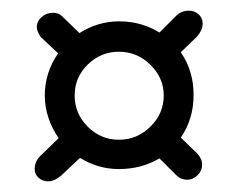

<svg xmlns="http://www.w3.org/2000/svg" viewBox="-20 -375 445 360"><path d="M45 -58Q45 -73 57 -84L90 -116Q78 -133 71 -153.5Q64 -174 64 -196Q64 -239 89 -275L56 -306Q49 -317 49 -324Q49 -335 58 -343Q67 -351 79 -351Q90 -351 96 -345L129 -313Q164 -335 203 -335Q225 -335 244 -329.5Q263 -324 279 -314L310 -345Q320 -355 334 -355Q345 -355 352.5 -348Q360 -341 360 -331Q360 -319 350 -307L319 -277Q343 -242 343 -197Q343 -152 319 -117L351 -86Q359 -76 359 -67Q359 -55 350.5 -46.5Q342 -38 331 -38Q319 -38 310 -47L279 -78Q245 -58 203 -58Q183 -58 164.5 -63.5Q146 -69 130 -79L95 -46Q82 -35 70 -35Q60 -35 52.5 -41.5Q45 -48 45 -58ZM120 -196Q120 -162 144.5 -137.5Q169 -113 203 -113Q237 -113 262 -137.5Q287 -162 287 -196Q287 -229 262 -253.5Q237 -278 203 -278Q169 -278 144.5 -254Q120 -230 120 -196Z"/></svg>

Font: Dongle
Style: Regular
Weight: 400
Designer: Yanghee Ryu
Foundry: Yanghee Ryu
Version: Version 2.000